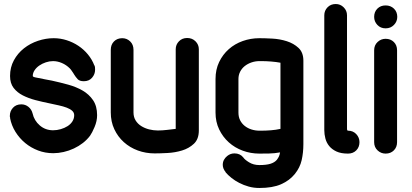

<svg xmlns="http://www.w3.org/2000/svg" viewBox="-20 -754 2049 955"><path d="M449 -430Q452 -425 452.5 -418.5Q453 -412 453 -407Q453 -385 438 -367.5Q423 -350 397 -350Q376 -350 366.5 -360Q357 -370 347 -386L348 -385Q343 -392 338 -400Q333 -408 327 -414Q310 -431 288 -440.5Q266 -450 244 -450Q226 -450 208 -444Q190 -438 175.5 -428Q161 -418 152 -404.5Q143 -391 143 -376Q143 -371 161 -368L206 -359Q214 -357 222 -356Q230 -355 238 -353Q279 -344 319 -333Q359 -322 391 -303.5Q423 -285 443 -255.5Q463 -226 463 -181Q463 -152 450.5 -122.5Q438 -93 428 -79Q413 -59 392.5 -43Q372 -27 347.5 -15.5Q323 -4 296.5 2Q270 8 245 8Q205 8 169.5 -5.5Q134 -19 105.5 -42.5Q77 -66 57 -98Q37 -130 30 -167L31 -166Q29 -171 29 -174V-178Q29 -201 44.5 -218Q60 -235 86 -235Q106 -235 121.5 -222.5Q137 -210 142 -190Q150 -154 178 -130Q206 -106 244 -106Q263 -106 282 -111.5Q301 -117 316 -126.5Q331 -136 340 -150Q349 -164 349 -181Q349 -194 339 -203Q329 -212 312 -218.5Q295 -225 272 -230L226 -240Q191 -247 156.5 -256Q122 -265 93.5 -279.5Q65 -294 47.5 -317Q30 -340 30 -376Q30 -419 49 -454Q68 -489 99 -513.5Q130 -538 169 -551Q208 -564 247 -564Q280 -564 311.5 -554Q343 -544 370 -526Q397 -508 417.5 -483Q438 -458 449 -429Z M854 -509Q854 -532 870 -548.5Q886 -565 911 -565Q936 -565 952.5 -548.5Q969 -532 969 -509V-105Q969 -62 944.5 -39Q920 -16 885.5 -5.5Q851 5 813.5 7Q776 9 749 9Q705 9 665.5 -5.5Q626 -20 596 -47Q566 -74 548.5 -111.5Q531 -149 531 -195V-506Q531 -532 547 -548Q563 -564 588 -564Q611 -564 627.5 -548Q644 -532 644 -506V-195Q644 -172 654.5 -155Q665 -138 682.5 -127Q700 -116 721.5 -110.5Q743 -105 765 -105Q787 -105 812 -108L854 -113Z M1375 -442Q1354 -446 1328.5 -448Q1303 -450 1282 -450H1270Q1250 -450 1231 -443.5Q1212 -437 1197.5 -425.5Q1183 -414 1174.5 -397.5Q1166 -381 1166 -361V-194Q1166 -172 1174.5 -155.5Q1183 -139 1197.5 -127.5Q1212 -116 1231 -110Q1250 -104 1270 -104H1280Q1302 -104 1327.5 -106Q1353 -108 1375 -113ZM1489 -37Q1489 5 1480.5 42.5Q1472 80 1446 112Q1420 144 1378 162.5Q1336 181 1270 181Q1242 181 1217 174Q1192 167 1170.5 156Q1149 145 1131.5 131Q1114 117 1102 103H1103Q1088 85 1088 66Q1088 52 1094 41Q1100 30 1110 22Q1126 9 1146 9Q1174 9 1190 29Q1197 40 1219 53.5Q1241 67 1270 67Q1305 67 1325.5 60.5Q1346 54 1357 41Q1363 33 1367 25Q1371 17 1373 4Q1346 9 1318.5 9.5Q1291 10 1270 10Q1227 10 1187.5 -4.5Q1148 -19 1118 -46Q1088 -73 1070 -110.5Q1052 -148 1052 -194V-361Q1052 -408 1070 -445.5Q1088 -483 1118 -509.5Q1148 -536 1187.5 -550Q1227 -564 1270 -564Q1297 -564 1334.5 -562Q1372 -560 1406.5 -549Q1441 -538 1465 -515.5Q1489 -493 1489 -452Z M1711 -104Q1736 -104 1752 -87Q1768 -70 1768 -47Q1768 -22 1752 -6Q1736 10 1711 10Q1676 10 1653.5 -0.5Q1631 -11 1617.5 -27.5Q1604 -44 1598.5 -65Q1593 -86 1593 -107V-678Q1593 -701 1609 -717.5Q1625 -734 1650 -734Q1673 -734 1689.5 -717.5Q1706 -701 1706 -678V-114Q1706 -104 1711 -104Z M1841 -670Q1841 -695 1857 -711Q1873 -727 1898 -727Q1923 -727 1939.5 -711Q1956 -695 1956 -670Q1956 -647 1939.5 -630Q1923 -613 1898 -613Q1873 -613 1857 -630Q1841 -647 1841 -670ZM1841 -504Q1841 -529 1858 -545Q1875 -561 1898 -561Q1923 -561 1939 -545Q1955 -529 1955 -504V-47Q1955 -22 1939 -6Q1923 10 1898 10Q1875 10 1858 -6Q1841 -22 1841 -47Z"/></svg>

Font: VDS
Style: Bold
Weight: 700
Designer: artmaker
Foundry: artmaker
Version: Version 1.000 2009 initial release